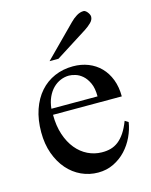

<svg xmlns="http://www.w3.org/2000/svg" viewBox="-107 -751 658 836"><g transform="rotate(-15 222.0 -333.0)"><path d="M416 -163.6Q411.1 -130.9 396 -98.9Q380.9 -66.9 357.4 -41.7Q334 -16.6 302.2 -1Q270.5 14.6 231.9 14.6Q192.4 14.6 156.7 -1.7Q121.1 -18.1 94.5 -48.6Q67.9 -79.1 52.2 -122.3Q36.6 -165.5 36.6 -218.8Q36.6 -275.4 52 -320.3Q67.4 -365.2 95 -396.5Q122.6 -427.7 160.6 -444.3Q198.7 -460.9 244.1 -460.9Q281.2 -460.9 312.7 -448.5Q344.2 -436 367.2 -412.6Q390.1 -389.2 403.1 -355.5Q416 -321.8 416 -279.3H106Q106 -229.5 119.1 -189.9Q132.3 -150.4 154.8 -123Q177.2 -95.7 206.8 -81.3Q236.3 -66.9 269 -66.4Q291 -65.9 309.8 -71Q328.6 -76.2 344.7 -88.6Q360.8 -101.1 374.8 -121.8Q388.7 -142.6 400.4 -173.3ZM314 -306.6Q314 -343.8 303.2 -366.9Q292.5 -390.1 277.3 -403.3Q262.2 -416.5 245.6 -421.4Q229 -426.3 216.8 -426.3Q197.3 -426.3 178.5 -418.5Q159.7 -410.6 144.5 -395.5Q129.4 -380.4 119.1 -357.9Q108.9 -335.4 106 -306.6ZM377 -649.4Q377 -635.3 364.5 -623Q352.1 -610.8 336.4 -600.6L191.9 -508.8H151.9L290.5 -648.4Q303.2 -661.6 319.1 -671.4Q335 -681.2 351.1 -681.2Q355 -681.2 359.4 -678.2Q363.8 -675.3 367.7 -670.4Q371.6 -665.5 374.3 -659.9Q377 -654.3 377 -649.4Z"/></g></svg>

Font: Doulos SIL Eur
Style: Regular
Weight: 400
Designer: Walt Agee, Victor Gaultney, Peter Martin, Debbi Hosken, Becca Hirsbrunner
Foundry: SIL International
Version: Version 5.000